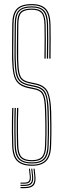

<svg xmlns="http://www.w3.org/2000/svg" viewBox="-20 -826 316 963"><path d="M140.5 5.5Q91.2 5.5 66.9 -17.4Q42.5 -40.2 41 -96.5Q40 -132 39.6 -161.5Q39.2 -191 39.8 -220.2Q40.2 -249.5 41.2 -284.5H47.2Q46.5 -253.2 45.9 -224.4Q45.2 -195.5 45.6 -164.8Q46 -134 47 -96.8Q48.5 -42.8 71.5 -21.5Q94.5 -0.2 140.5 -0.2Q186.2 -0.2 207.6 -22.6Q229 -45 230.5 -96.8Q231.5 -128.5 231.8 -151.8Q232 -175 231.8 -200.9Q231.5 -226.8 230.5 -265.5Q229 -329.8 216 -360.4Q203 -391 160.5 -401L123.2 -409.2Q101.2 -414.5 89 -425Q76.8 -435.5 71.4 -459.8Q66 -484 65 -530Q64.2 -563.8 65 -612.1Q65.8 -660.5 66 -704.2Q66 -749 82.6 -766Q99.2 -783 139.5 -783Q176.2 -783 192 -765.4Q207.8 -747.8 209 -703Q209.8 -677 209.8 -630.9Q209.8 -584.8 209 -532.2H202.8Q203.8 -585.5 203.8 -631.1Q203.8 -676.8 203 -702.8Q202 -745.8 187.4 -761.5Q172.8 -777.2 139.5 -777.2Q101.5 -777.2 86.9 -761.5Q72.2 -745.8 72 -704.2Q72 -658 71.2 -611.4Q70.5 -564.8 71.2 -530.2Q72.2 -486.2 76.9 -463.1Q81.5 -440 92.8 -430Q104 -420 124.8 -415L162 -407Q207.5 -396.2 221.2 -363.2Q235 -330.2 236.8 -265.8Q237.5 -229.2 237.9 -204.5Q238.2 -179.8 238 -155.6Q237.8 -131.5 236.5 -96.2Q234.8 -41.2 211.5 -17.9Q188.2 5.5 140.5 5.5ZM140.5 -5.8Q97.2 -5.8 75.9 -25.5Q54.5 -45.2 53.2 -96.8Q52.2 -133.8 51.9 -164.1Q51.5 -194.5 52 -223.4Q52.5 -252.2 53.2 -284.5H59.5Q58.8 -254.2 58.1 -225.9Q57.5 -197.5 57.9 -166.4Q58.2 -135.2 59.2 -96.8Q60.8 -50 79.2 -30.8Q97.8 -11.5 140.5 -11.5Q181.2 -11.5 199 -31Q216.8 -50.5 218.2 -97Q219.2 -129.2 219.6 -152.6Q220 -176 219.6 -201.5Q219.2 -227 218.2 -265.2Q217.2 -310.5 211.6 -335.5Q206 -360.5 193.1 -372.1Q180.2 -383.8 157.8 -389L120.5 -397.2Q92.8 -404 78.5 -417.9Q64.2 -431.8 59.1 -458.5Q54 -485.2 52.8 -530Q52.5 -552.5 52.6 -582.8Q52.8 -613 53.2 -645Q53.8 -677 53.8 -704.5Q54 -754.2 74 -774.2Q94 -794.2 139.5 -794.2Q181.2 -794.2 200.6 -774.1Q220 -754 221.2 -703.2Q222 -677.8 222 -631.2Q222 -584.8 221.2 -532.2H215Q216 -584.2 216 -630.8Q216 -677.2 215.2 -703.2Q213.8 -750 196.6 -769.2Q179.5 -788.5 139.5 -788.5Q96 -788.5 78 -770Q60 -751.5 59.8 -704.2Q59.8 -662 59 -613.2Q58.2 -564.5 59 -530Q60 -483.2 65.6 -457.8Q71.2 -432.2 84.5 -420.6Q97.8 -409 121.8 -403.2L159 -395.2Q199.5 -385.8 211.1 -356.9Q222.8 -328 224.5 -265.5Q225.2 -228.5 225.6 -203.6Q226 -178.8 225.6 -154.9Q225.2 -131 224.2 -96.8Q223 -46.8 203.1 -26.2Q183.2 -5.8 140.5 -5.8ZM140.5 -17Q101.2 -17 84 -34.5Q66.8 -52 65.2 -97.2Q64.2 -135 64 -165Q63.8 -195 64.2 -223.4Q64.8 -251.8 65.5 -284.5H71.8Q70.8 -252.8 70.2 -224.1Q69.8 -195.5 70.1 -165.1Q70.5 -134.8 71.5 -97.2Q72.8 -54.5 88.6 -38.6Q104.5 -22.8 140.5 -22.8Q174.8 -22.8 189.9 -39Q205 -55.2 206 -97.2Q207 -130.2 207.4 -153.2Q207.8 -176.2 207.4 -201.4Q207 -226.5 206 -265Q205 -308.2 200.2 -330.8Q195.5 -353.2 184.9 -363.1Q174.2 -373 155 -377.2L117.2 -385.2Q86.5 -392.8 70.4 -408.9Q54.2 -425 48 -454.1Q41.8 -483.2 40.5 -529.5Q39.8 -565 40.6 -613.1Q41.5 -661.2 41.5 -704.8Q41.8 -757.8 64.1 -781.6Q86.5 -805.5 139.5 -805.5Q186.8 -805.5 209.4 -782.4Q232 -759.2 233.5 -703.8Q234 -680 234.2 -635.4Q234.5 -590.8 233.5 -532.2H227.2Q228 -584.8 228.1 -631.1Q228.2 -677.5 227.5 -703.5Q226 -757 204.6 -778.4Q183.2 -799.8 139.5 -799.8Q90 -799.8 69 -777.9Q48 -756 47.8 -704.5Q47.5 -659.8 46.8 -612.8Q46 -565.8 46.8 -529.5Q47.8 -484 53.5 -456.1Q59.2 -428.2 74.5 -413.4Q89.8 -398.5 119 -391.5L156.2 -383.2Q177 -378.5 188.9 -367.9Q200.8 -357.2 206 -333.5Q211.2 -309.8 212.2 -265Q213 -227.2 213.4 -202.5Q213.8 -177.8 213.4 -154.5Q213 -131.2 212 -97.2Q210.8 -53.2 194.6 -35.1Q178.5 -17 140.5 -17ZM148 20H153.5L157.5 56.5Q161 89.5 148.4 103.6Q135.8 117.8 103.2 117.8H82.8V112H103.2Q132.8 112 144 99.1Q155.2 86.2 152 56.5ZM125.2 20H130.2L134.2 55.8Q136.8 77 129.5 86.1Q122.2 95.2 103.2 95.2H82.8V89.8H103.2Q119.2 89.8 125.1 81.9Q131 74 129 55.8ZM136.5 20H141.8L145.8 56.2Q149 83 139 94.8Q129 106.5 103.2 106.5H82.8V100.8H103.2Q126 100.8 134.6 90.5Q143.2 80.2 140.5 56.2Z"/></svg>

Font: Big Shoulders Inline Display Thin ExtraLight
Style: Regular
Weight: 250
Version: Version 2.002